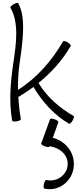

<svg xmlns="http://www.w3.org/2000/svg" viewBox="-20 -838 577 1342"><path d="M53 -784C114 -678 93 -533 74 -403C54 -268 41 -130 65 5C66 11 80 13 97 10C114 7 127 0 126 -5C117 -56 111 -108 108 -160C144 -181 180 -205 214 -230C276 -126 358 -34 463 27C468 30 479 20 487 5C496 -10 499 -24 495 -27C396 -84 308 -160 249 -258C339 -331 417 -417 475 -518C477 -522 467 -533 453 -542C438 -550 423 -554 421 -549C342 -413 238 -293 106 -210C105 -272 108 -335 117 -397C138 -540 164 -717 107 -816C104 -820 90 -817 75 -808C60 -800 50 -789 53 -784ZM330 -5 268 165C266 170 277 179 294 185C310 191 325 192 326 186L327 184C393 194 449 237 453 301C457 379 382 438 304 420C298 418 291 431 287 448C283 465 284 479 290 480C400 506 503 414 496 299C492 213 429 146 349 125L388 16C390 11 379 2 362 -4C346 -10 331 -10 330 -5Z"/></svg>

Font: Nupuram ExtraLight
Style: Regular
Weight: 200
Designer: Santhosh Thottingal (santhosh.thottingal@gmail.com)
Foundry: SMC
Version: Version 1.000